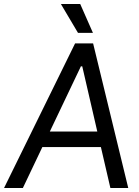

<svg xmlns="http://www.w3.org/2000/svg" viewBox="-52 -946 701 966"><path d="M-31.7 0H63L161.1 -206.1H455.6L503.4 0H593.3L416.5 -727.5H325.7ZM198.7 -284.2 355 -612.3H361.8L437.5 -284.2ZM254.4 -925.8 340.3 -780.8H415.5L351.6 -925.8Z"/></svg>

Font: Guggenheim Sans Display
Style: Italic
Weight: 400
Italic angle: -7°
Designer: Modified by Tom Baber under direction of Pentagram Design 2023
Foundry: rsms
Version: Version 1.001;Glyphs 3.1.2 (3151)